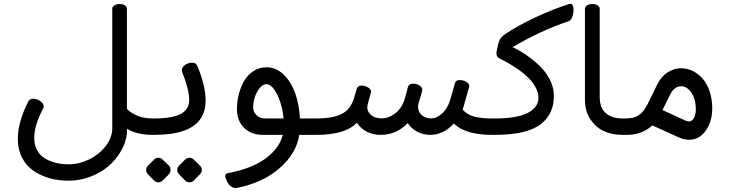

<svg xmlns="http://www.w3.org/2000/svg" viewBox="-20 -687 3718 978"><path d="M627.4 -30.8 626.5 -21.5V-7.3Q621.6 38.6 596.4 82.3Q571.3 126 532.5 159.4Q493.7 192.9 439.9 213.1Q386.2 233.4 331.8 233.4Q277.3 233.4 232.4 220.7Q187.5 208 150.9 183.1Q114.3 158.2 92.5 116.5Q70.8 74.7 70.8 21Q70.8 -64.9 124 -169.9Q130.9 -184.1 149.4 -184.1Q168 -184.1 185.3 -171.9Q202.6 -159.7 202.6 -145Q202.6 -140.6 200.2 -134.8Q154.3 -49.3 154.3 15.1Q154.3 50.3 168.5 77.1Q182.6 104 208 119.1Q257.8 149.9 330.1 149.9Q383.8 149.9 433.8 125.2Q483.9 100.6 516.1 60.1Q548.3 19.5 551.8 -24.9V-641.6Q551.8 -653.3 563 -659.9Q574.2 -666.5 589.6 -666.5Q605 -666.5 615.7 -659.9Q626.5 -653.3 626.5 -641.6V-132.3Q675.3 -83.5 759.8 -83.5V0Q677.2 0 627.4 -30.8Z M892.1 200.7Q882.8 191.4 882.8 178.7Q882.8 166 892.1 156.7L922.9 126Q932.1 116.7 945.1 116.7Q958 116.7 967.3 126L998.5 156.7Q1007.8 166 1007.8 178.7Q1007.8 191.4 998.5 200.7L967.3 232.4Q958 241.7 945.1 241.7Q932.1 241.7 922.9 232.4ZM733.9 200.7Q724.6 191.4 724.6 178.7Q724.6 166 733.9 156.7L764.6 126Q773.9 116.7 786.6 116.7Q799.3 116.7 808.6 126L840.3 156.7Q848.6 165 848.6 178.7Q848.6 192.4 840.3 200.7L808.6 232.4Q799.3 241.7 786.6 241.7Q773.9 241.7 764.6 232.4ZM759.8 -83.5Q866.7 -83.5 907.2 -110.4Q943.8 -134.8 943.8 -176.8Q943.8 -230 908.2 -319.3Q906.2 -326.2 906.2 -328.1Q906.2 -344.2 922.4 -356Q938.5 -367.7 958.5 -367.7Q978.5 -367.7 984.9 -351.6Q1027.3 -251 1027.3 -174.8Q1027.3 -28.8 846.7 -4.9Q807.6 0 759.8 0Q744.1 0 731.2 -12.7Q718.3 -25.4 718.3 -41.5Q719.2 -57.6 731.7 -70.6Q744.1 -83.5 759.8 -83.5Z M1333.5 -83.5H1424.3Q1420.9 -126 1407.7 -166.5Q1394.5 -207 1375.7 -232.7Q1356.9 -258.3 1337.4 -258.3Q1317.9 -258.3 1301.3 -236.6Q1284.7 -214.8 1277.1 -189Q1269.5 -163.1 1269.5 -140.1Q1269.5 -117.2 1286.6 -100.3Q1303.7 -83.5 1333.5 -83.5ZM1127 210Q1127 196.8 1142.1 194.8Q1264.2 171.4 1334 119.4Q1403.8 67.4 1420.4 0H1320.3Q1259.8 0 1223.4 -35.6Q1187 -71.3 1187 -130.9Q1187 -206.1 1221.2 -270.5Q1238.8 -303.2 1269 -323.7Q1299.3 -344.2 1337.9 -344.2Q1386.7 -344.2 1425 -306.9Q1463.4 -269.5 1483.9 -211.2Q1504.4 -152.8 1507.8 -83.5H1591.3V0H1504.4Q1489.7 95.2 1403.6 170.2Q1317.4 245.1 1182.6 271H1179.7Q1166.5 271 1153.8 260.3Q1141.1 249.5 1134 232.2Q1127 214.8 1127 210Z M1589.8 -83.5Q1678.2 -83.5 1723.6 -108.2Q1769 -132.8 1785.6 -194.8L1796.9 -233.4Q1801.8 -251 1820.8 -251Q1839.8 -251 1855 -241.5Q1870.1 -231.9 1870.1 -219.2Q1870.1 -217.8 1862.8 -191.9Q1850.6 -149.4 1850.6 -142.6Q1850.6 -117.7 1870.4 -100.8Q1890.1 -84 1925.3 -84Q1960.4 -84 1995.4 -111.3Q2030.3 -138.7 2044.9 -194.8L2058.1 -244.1Q2063 -260.7 2085.9 -260.7Q2102.5 -260.7 2116.7 -251.7Q2130.9 -242.7 2130.9 -230Q2130.9 -222.2 2113.3 -165Q2109.4 -156.7 2109.4 -142.6Q2109.4 -117.7 2128.2 -100.8Q2147 -84 2176.3 -84Q2205.6 -84 2234.4 -111.1Q2263.2 -138.2 2278.3 -194.8L2296.9 -262.7Q2301.8 -279.3 2320.8 -279.3Q2339.8 -279.3 2355.2 -270Q2370.6 -260.7 2370.6 -248L2336.9 -127.9Q2361.3 -101.6 2397.9 -92.5Q2434.6 -83.5 2485.8 -83.5V0Q2351.6 0 2291.5 -57.6Q2238.8 0 2170.9 0Q2136.2 0 2105.7 -15.9Q2075.2 -31.7 2056.6 -60.1Q2000 0 1918.5 0Q1880.9 0 1848.9 -16.1Q1816.9 -32.2 1798.3 -61.5Q1763.2 -27.8 1711.9 -13.9Q1660.6 0 1589.8 0Q1574.7 0 1562 -12.7Q1549.3 -25.4 1549.3 -41.7Q1549.3 -58.1 1561.5 -70.8Q1573.7 -83.5 1589.8 -83.5Z M2484.4 -83.5H2500.5Q2610.8 -83.5 2666.7 -111.3Q2722.7 -139.2 2722.7 -188.5Q2722.7 -237.8 2672.9 -289.1Q2623 -340.3 2522.9 -390.1Q2508.8 -397.5 2508.8 -416V-421.9Q2517.6 -468.3 2525.1 -483.6Q2532.7 -499 2554.7 -514.2Q2615.7 -555.7 2705.8 -597.9Q2795.9 -640.1 2878.9 -666.5Q2881.3 -667.5 2885.3 -667.5Q2901.4 -667.5 2901.4 -635.7Q2901.4 -618.2 2895 -601.3Q2888.7 -584.5 2879.4 -580.1Q2729 -529.3 2591.3 -446.8Q2666 -411.6 2729.5 -350.6Q2761.7 -319.3 2781.5 -280Q2801.3 -240.7 2801.3 -197.8Q2801.3 -154.8 2786.1 -119.4Q2771 -84 2737.3 -56.6Q2667.5 0 2500.5 0H2485.4Q2469.2 -1 2456.5 -13.4Q2443.8 -25.9 2443.8 -41.7Q2443.8 -57.6 2456.3 -70.1Q2468.8 -82.5 2484.4 -83.5Z M2959.5 -179.2V-641.6Q2959.5 -653.3 2970.9 -659.9Q2982.4 -666.5 2997.8 -666.5Q3013.2 -666.5 3023.9 -659.9Q3034.7 -653.3 3034.7 -641.6V-194.8Q3034.7 -137.2 3066.2 -110.4Q3097.7 -83.5 3151.9 -83.5V0Q3039.6 0 2987.3 -79.1Q2959.5 -120.6 2959.5 -179.2Z M3488.3 -68.4Q3505.4 -68.4 3514.9 -86.2Q3524.4 -104 3524.4 -129.9Q3524.4 -181.6 3502 -214.6Q3479.5 -247.6 3449.2 -247.6Q3414.1 -247.6 3392.1 -202.6L3354.5 -126.5L3473.6 -71.8Q3481.9 -68.4 3488.3 -68.4ZM3110.4 -43.5Q3110.4 -59.6 3119.6 -71.5Q3128.9 -83.5 3155.5 -83.5Q3182.1 -83.5 3199.5 -86.4Q3216.8 -89.4 3234.1 -100.8Q3251.5 -112.3 3264.9 -132.8Q3278.3 -153.3 3295.9 -190.9Q3313.5 -228.5 3326.7 -254.4Q3346.2 -295.9 3379.6 -317.6Q3413.1 -339.4 3447 -339.4Q3481 -339.4 3508.5 -325.7Q3536.1 -312 3558.6 -286.9Q3581.1 -261.7 3594.5 -222.2Q3607.9 -182.6 3607.9 -134.8Q3607.9 -68.8 3575.2 -22Q3542.5 24.9 3490.2 24.9Q3464.8 24.9 3438.5 13.2L3302.7 -48.3Q3250.5 0 3174.3 0H3151.9Q3110.4 0 3110.4 -43.5Z"/></svg>

Font: Behdad
Style: Regular
Weight: 400
Designer: Mohammad Saleh Souzanchi
Foundry: http://font-store.ir
Version: Version:1.0.1;RFB:1.2.5;Building:2018-09-04 19:53:52.209180